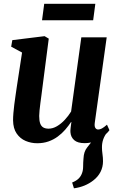

<svg xmlns="http://www.w3.org/2000/svg" viewBox="-20 -746 628 1014"><path d="M370.5 248.5 361 218Q383 209 395 197.2Q407 185.5 413 169Q419 153.5 419 133Q419 112.5 421 90.5Q422.5 55 440 33.2Q457.5 11.5 471 -6.5L547 -48.5Q532 -30 525 -9.5Q518 11 518.5 34Q518.5 48.5 521.2 67.8Q524 87 524 105.5Q524 136 510.8 162Q497.5 188 472 207.5Q451.5 223.5 426 234Q400.5 244.5 370.5 248.5ZM176.5 10.5Q144 10.5 115.2 -1.8Q86.5 -14 68 -40.8Q49.5 -67.5 49 -111Q49 -128 50.8 -149.2Q52.5 -170.5 55.5 -194Q58.5 -217.5 62 -241.2Q65.5 -265 68.5 -286L96.5 -468.5L39 -499.5L45 -534L215.5 -555L237.5 -542L204.5 -287Q202 -266.5 199 -244.2Q196 -222 193.2 -201Q190.5 -180 188.8 -162.5Q187 -145 187 -133.5Q187 -109 192.2 -94.2Q197.5 -79.5 208.5 -73Q219.5 -66.5 236.5 -66.5Q259 -66.5 281 -79.5Q303 -92.5 322.2 -113.2Q341.5 -134 355.5 -157L409.5 -549H543.5L480.5 -97.5Q478 -79 483.5 -70.5Q489 -62 498.5 -62Q507.5 -62 518 -67.5Q528.5 -73 545 -87.5L558 -58.5Q551 -48 533 -31.8Q515 -15.5 488 -2.8Q461 10 427 10Q390 10 372 -5.8Q354 -21.5 352 -47.5Q351.5 -50.5 351.8 -56.8Q352 -63 353 -70.8Q354 -78.5 355 -86.5Q356 -94.5 357 -101.5L355.5 -102Q342 -81.5 324.5 -61.2Q307 -41 285 -24.8Q263 -8.5 236 1Q209 10.5 176.5 10.5ZM213.5 -726H483.5L472 -639H202Z"/></svg>

Font: Merriweather 48pt
Style: Bold Italic
Weight: 700
Italic angle: -7.8°
Version: Version 2.101